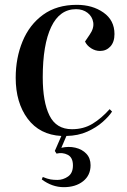

<svg xmlns="http://www.w3.org/2000/svg" viewBox="-20 -549 524 795"><path d="M244 226Q196 226 153 194L157 184Q178 192 190 194Q202 196 218 196Q241 196 261.5 182Q282 168 282 136Q282 103 260.5 92Q239 81 214 87L207 76L234 14Q144 9 94.5 -57.5Q45 -124 45 -227Q45 -309 73.5 -378Q102 -447 158.5 -488Q215 -529 298 -529Q363 -529 408.5 -497Q454 -465 454 -408Q454 -375 437 -356.5Q420 -338 394 -338Q375 -338 357.5 -349Q340 -360 332 -377L351 -405Q370 -432 366 -456.5Q362 -481 342.5 -496Q323 -511 295 -511Q227 -511 192 -437.5Q157 -364 157 -229Q157 -127 185 -70.5Q213 -14 278 -14Q326 -14 363 -36.5Q400 -59 434 -97L444 -87Q431 -67 405 -44Q379 -21 341.5 -4Q304 13 255 14L234 63Q264 56 292 62.5Q320 69 337.5 87.5Q355 106 355 135Q355 177 324 201.5Q293 226 244 226Z"/></svg>

Font: Literata 72pt Medium
Style: Italic
Weight: 500
Italic angle: -2°
Designer: Latin by Veronika Burian and Jose Scaglione. Greek by Irene Vlachou. Cyrillic by Vera Evstafieva
Foundry: TypeTogether
Version: Version 3.002